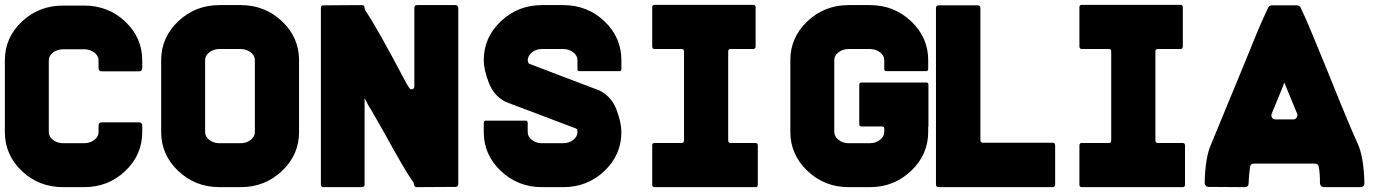

<svg xmlns="http://www.w3.org/2000/svg" viewBox="-20 -771 5767 791"><path d="M327 0H240Q140 0 70 -66.5Q0 -133 0 -227V-522Q0 -616 70 -682Q140 -748 240 -748H327Q426 -748 496 -682Q566 -616 566 -522V-491Q566 -477 552 -477H400Q386 -477 386 -491V-522Q386 -541 368.5 -554.5Q351 -568 327 -568H240Q216 -568 198.5 -554.5Q181 -541 181 -522V-227Q181 -208 198.5 -194.5Q216 -181 240 -181H327Q351 -181 368.5 -194.5Q386 -208 386 -227V-253Q386 -267 400 -267H552Q566 -267 566 -253V-227Q566 -133 496 -66.5Q426 0 327 0Z M972 -569H884Q860 -569 842.5 -555.5Q825 -542 825 -523V-227Q825 -208 842.5 -194.5Q860 -181 884 -181H972Q995 -181 1012.5 -194.5Q1030 -208 1030 -227V-523Q1030 -542 1012.5 -555.5Q995 -569 972 -569ZM972 0H884Q785 0 714.5 -66.5Q644 -133 644 -227V-523Q644 -617 714.5 -683.5Q785 -750 884 -750H972Q1071 -750 1141.5 -683.5Q1212 -617 1212 -523V-227Q1212 -133 1141.5 -66.5Q1071 0 972 0Z M1686 -9Q1684 -17 1684 -19L1682 -21Q1649 -67 1563 -224Q1510 -318 1506 -324L1505 -325L1501 -331L1497 -338Q1492 -347 1482 -367V-11Q1482 0 1470 0H1312Q1302 0 1302 -11V-738Q1302 -749 1312 -749L1471 -750Q1482 -750 1482 -739Q1482 -735 1483 -734Q1483 -730 1484 -729Q1530 -664 1654 -428Q1654 -427 1655 -426Q1660 -419 1666 -409Q1670 -401 1678.5 -403.5Q1687 -406 1687 -415V-738Q1687 -750 1698 -750H1856Q1868 -750 1868 -738V-12Q1868 -1 1856 -1L1697 0Q1688 0 1686 -9Z M2300 0H2213Q2114 0 2043.5 -66.5Q1973 -133 1973 -227V-265Q1973 -274 1982 -274H2145Q2154 -274 2154 -265V-227Q2154 -208 2171.5 -194.5Q2189 -181 2213 -181H2300Q2324 -181 2341.5 -194.5Q2359 -208 2359 -227V-228Q2359 -233 2358 -236Q2357 -240 2352 -242L2064 -351L2058 -354Q2013 -379 1993 -432Q1973 -485 1973 -523Q1973 -617 2043.5 -683.5Q2114 -750 2213 -750H2300Q2400 -750 2470 -683.5Q2540 -617 2540 -523V-486Q2540 -478 2532 -478H2368Q2359 -478 2359 -486V-523Q2359 -542 2341.5 -555.5Q2324 -569 2300 -569H2213Q2189 -569 2172 -555.5Q2155 -542 2154 -523V-522Q2154 -520 2156 -514Q2157 -510 2161 -508L2450 -398L2456 -395Q2501 -370 2520.5 -317.5Q2540 -265 2540 -227Q2540 -133 2470 -66.5Q2400 0 2300 0Z M3102 -172V-10Q3102 0 3092 0H2677Q2667 0 2667 -10V-172Q2667 -182 2677 -182H2788Q2798 -182 2798 -193V-559Q2798 -569 2788 -569H2677Q2667 -569 2667 -580V-741Q2667 -751 2677 -751H3083Q3093 -751 3093 -741V-580Q3093 -569 3083 -569H2990Q2980 -569 2980 -559V-193Q2980 -182 2990 -182H3092Q3102 -182 3102 -172Z M3529 -431H3796Q3805 -431 3805 -422V-250H3804V-228Q3804 -134 3733.5 -67Q3663 0 3564 0H3476Q3377 0 3306.5 -67Q3236 -134 3236 -228V-523Q3236 -617 3306.5 -683.5Q3377 -750 3476 -750H3564Q3663 -750 3733.5 -683.5Q3804 -617 3804 -523V-487Q3804 -478 3795 -478H3632Q3623 -478 3623 -487V-523Q3623 -542 3605.5 -555.5Q3588 -569 3564 -569H3476Q3452 -569 3434.5 -555.5Q3417 -542 3417 -523V-228Q3417 -209 3434.5 -195Q3452 -181 3476 -181H3564Q3588 -181 3605.5 -195Q3623 -209 3623 -228V-241Q3623 -250 3613 -250H3529Q3520 -250 3520 -259V-422Q3520 -431 3529 -431Z M4316 0H3847Q3836 0 3836 -11V-737Q3836 -749 3847 -749H4008Q4019 -749 4019 -737V-194Q4019 -183 4030 -183H4316Q4327 -183 4327 -172V-11Q4327 0 4316 0Z M4862 -172V-10Q4862 0 4852 0H4437Q4427 0 4427 -10V-172Q4427 -182 4437 -182H4548Q4558 -182 4558 -193V-559Q4558 -569 4548 -569H4437Q4427 -569 4427 -580V-741Q4427 -751 4437 -751H4843Q4853 -751 4853 -741V-580Q4853 -569 4843 -569H4750Q4740 -569 4740 -559V-193Q4740 -182 4750 -182H4852Q4862 -182 4862 -172Z M5574 -178Q5599 -121 5601 -16Q5601 0 5584 0H5435Q5420 0 5418 -15Q5418 -60 5413 -84Q5411 -97 5397 -97H5146Q5132 -97 5130 -84Q5125 -49 5124 -16Q5124 0 5108 0L4959 -1Q4952 -1 4947.5 -6Q4943 -11 4943 -18Q4945 -123 4970 -178Q4974 -187 5098 -488Q5167 -659 5185 -697L5205 -740Q5210 -749 5220 -749H5323Q5334 -749 5338 -740L5358 -697Q5366 -681 5445 -488Q5543 -244 5574 -178ZM5234 -279H5308Q5317 -279 5322 -286.5Q5327 -294 5324 -302Q5319 -315 5309 -339Q5299 -363 5291 -382.5Q5283 -402 5276 -419Q5275 -421 5273.5 -425Q5272 -429 5271 -431Q5270 -429 5268.5 -425Q5267 -421 5267 -419L5219 -302Q5216 -294 5220.5 -286.5Q5225 -279 5234 -279Z"/></svg>

Font: Punc
Style: Bold
Weight: 400
Designer: The Kinetic
Foundry: The Kinetic
Version: Version 1.000;PS 001.001;hotconv 1.0.56